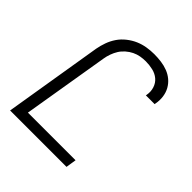

<svg xmlns="http://www.w3.org/2000/svg" viewBox="-203 -875 1006 1006"><g transform="rotate(45 300.0 -371.5)"><path d="M35 0 125 -548Q130 -575 139.5 -601.5Q149 -628 165 -651.5Q181 -675 204.5 -693.5Q228 -712 253.5 -723Q279 -734 306.5 -738.5Q334 -743 361 -743Q387 -743 413 -739.5Q439 -736 462 -727Q485 -718 503.5 -702.5Q522 -687 534 -665.5Q546 -644 549.5 -618Q553 -592 548 -566L547 -559H482L483 -564Q488 -591 480 -616Q472 -641 453 -657Q434 -673 408 -679Q382 -685 356 -685Q336 -685 316.5 -681.5Q297 -678 278.5 -669Q260 -660 243.5 -645.5Q227 -631 216.5 -614Q206 -597 199 -577.5Q192 -558 189 -539L109 -58H462L453 0Z"/></g></svg>

Font: Iosevka Light Extended
Style: Italic
Weight: 300
Width: 7
Italic angle: -9°
Monospace: yes
Designer: Belleve Invis
Foundry: Belleve Invis
Version: Version 32.5.0; ttfautohint (v1.8.4)